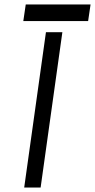

<svg xmlns="http://www.w3.org/2000/svg" viewBox="-20 -845 428 865"><path d="M85 -750H377L388 -825H96ZM89 0H163L261 -700H187Z"/></svg>

Font: Unageo
Style: Regular-Italic
Weight: 400
Designer: Richard Sepsi
Foundry: Richard Sepsi
Version: Version 2.000